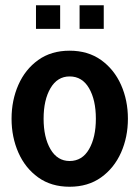

<svg xmlns="http://www.w3.org/2000/svg" viewBox="-20 -701 531 731"><path d="M245 10Q175 10 125.5 -25.5Q76 -61 50 -120Q24 -179 24 -249Q24 -319 50 -378Q76 -437 125.5 -472.5Q175 -508 245 -508Q315 -508 364.8 -472.5Q414.5 -437 440.8 -378Q467 -319 467 -249Q467 -179 440.8 -120Q414.5 -61 364.8 -25.5Q315 10 245 10ZM245 -88Q293 -88 319 -133Q345 -178 345 -249Q345 -320.5 319 -365.2Q293 -410 245 -410Q198.5 -410 172.2 -365.2Q146 -320.5 146 -249Q146 -178 172.2 -133Q198.5 -88 245 -88ZM283 -591V-681H375V-591ZM117 -591V-681H209V-591Z"/></svg>

Font: Cabin Condensed
Style: Bold
Weight: 700
Width: 3
Designer: Pablo Impallari
Foundry: Pablo Impallari. http://www.impallari.com Igino Marini. http://www.ikern.com
Version: Version 3.001; ttfautohint (v1.8.3)